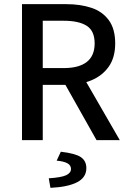

<svg xmlns="http://www.w3.org/2000/svg" viewBox="-20 -675 621 925"><path d="M86 0V-655H299Q367 -655 420 -637.5Q473 -620 504 -578Q535 -536 535 -466Q535 -398 504 -354Q473 -310 420 -288Q367 -266 299 -266H186V0ZM186 -347H287Q360 -347 398 -376.5Q436 -406 436 -466Q436 -526 398 -550.5Q360 -575 287 -575H186ZM445 0 280 -293 355 -350 557 0ZM223 230 215 184Q276 180 299 169Q322 158 322 139Q322 121 304.5 111.5Q287 102 253 99L273 56Q343 64 369.5 82Q396 100 396 135Q396 180 351.5 203Q307 226 223 230Z"/></svg>

Font: Source Sans 3 ExtraLight Medium
Style: Regular
Weight: 500
Version: Version 3.052;hotconv 1.1.0;makeotfexe 2.6.0